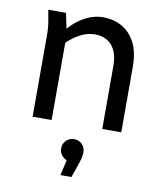

<svg xmlns="http://www.w3.org/2000/svg" viewBox="-86 -595 776 915"><g transform="rotate(10 302.0 -137.0)"><path d="M75 -515H161L176 -441Q209 -479 251.5 -502Q294 -525 340 -525Q391 -525 431.5 -502Q472 -479 495.5 -433Q519 -387 519 -316V0H427V-304Q427 -351 412.5 -380.5Q398 -410 373 -424Q348 -438 316 -438Q281 -438 247 -421Q213 -404 182 -374V0H90V-393Q90 -414 88.5 -431.5Q87 -449 83 -471ZM358 125Q358 139 354.5 153.5Q351 168 343 191L322 251H269L286 176Q270 170 260 156Q250 142 250 125Q250 102 265.5 86.5Q281 71 304 71Q327 71 342.5 86.5Q358 102 358 125Z"/></g></svg>

Font: Radio Canada
Style: Regular
Weight: 400
Designer: Charles Daoud, Etienne Aubert Bonn, Alexandre Saumier Demers, Jacques Le Bailly
Foundry: Radio-Canada
Version: Version 2.104;gftools[0.9.28.dev5+ged2979d]